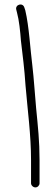

<svg xmlns="http://www.w3.org/2000/svg" viewBox="-20 -681 242 835"><path d="M134 134C144 134 152 125 152 116V16C152 -69 145 -129 137 -212C132 -267 127 -343 121 -393C111 -472 107 -563 90 -636L86 -648C79 -672 44 -661 51 -638L54 -626C63 -593 68 -545 71 -504C79 -435 86 -385 91 -309C100 -202 115 -94 115 16V116C115 125 124 134 134 134Z"/></svg>

Font: Electronic
Style: SeLt
Weight: 300
Version: Version 1.011